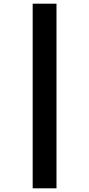

<svg xmlns="http://www.w3.org/2000/svg" viewBox="-20 -785 484 1040"><path d="M157 235V-765H286V235Z"/></svg>

Font: Noto Sans Display SemiCondensed Extra
Style: Regular
Weight: 800
Width: 4
Designer: Monotype Design Team
Foundry: Monotype Imaging Inc.
Version: Version 1.900